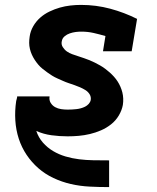

<svg xmlns="http://www.w3.org/2000/svg" viewBox="-20 -548 640 783"><path d="M424 215Q385 215 345.5 213Q306 211 269 202.5Q232 194 198 178Q164 162 136.5 138Q109 114 88.5 83.5Q68 53 56.5 17.5Q45 -18 42.5 -57Q40 -96 46 -136Q47 -141 48.5 -145.5Q50 -150 50 -155H182V-153Q180 -139 187 -128Q194 -117 205 -111Q216 -105 229 -103Q242 -101 256 -101Q265 -101 274 -101.5Q283 -102 292 -103Q301 -104 310 -106.5Q319 -109 327 -113Q335 -117 341.5 -124Q348 -131 350 -140Q352 -153 345.5 -163.5Q339 -174 328.5 -180.5Q318 -187 306.5 -192Q295 -197 283.5 -201Q272 -205 260 -209Q248 -213 237 -218Q226 -223 214.5 -228Q203 -233 192.5 -239.5Q182 -246 172.5 -253Q163 -260 153.5 -267.5Q144 -275 136 -284.5Q128 -294 121.5 -304Q115 -314 110 -325Q105 -336 102 -348.5Q99 -361 99 -373.5Q99 -386 101 -399Q104 -421 115.5 -441Q127 -461 144 -476Q161 -491 182 -501Q203 -511 224 -517Q245 -523 267 -525.5Q289 -528 310 -528Q372 -528 429.5 -512.5Q487 -497 539 -471L517 -339H400L410 -401Q386 -408 362 -413.5Q338 -419 312 -419Q300 -419 288.5 -417.5Q277 -416 265 -412Q253 -408 243.5 -400Q234 -392 232 -380Q229 -367 236 -356Q243 -345 253 -338Q263 -331 274.5 -327Q286 -323 298 -319Q310 -315 322 -311Q334 -307 345 -302.5Q356 -298 367 -292.5Q378 -287 388.5 -281Q399 -275 409 -267.5Q419 -260 428 -252Q437 -244 445 -235Q453 -226 459.5 -216Q466 -206 471 -194.5Q476 -183 479 -171Q482 -159 482.5 -146Q483 -133 481 -120Q477 -98 464.5 -77Q452 -56 433 -41Q414 -26 392 -16.5Q370 -7 347 -1.5Q324 4 301 6Q278 8 256 8Q222 8 189.5 3.5Q157 -1 128 -14Q137 13 155 33.5Q173 54 196.5 68Q220 82 247 90Q274 98 302.5 101.5Q331 105 360.5 105.5Q390 106 420 106H425V215Z"/></svg>

Font: Iosevka Etoile Heavy
Style: Italic
Weight: 900
Italic angle: -9°
Designer: Belleve Invis
Foundry: Belleve Invis
Version: Version 22.1.2; ttfautohint (v1.8.4)